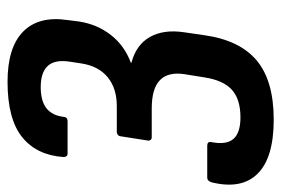

<svg xmlns="http://www.w3.org/2000/svg" viewBox="-148 -406 739 504"><g transform="rotate(-90 221.0 -153.5)"><path d="M159.5 196Q59.3 196 17.5 153.7Q-24.4 111.3 -5.1 33Q-1.4 21.5 6.8 21.5H90.7Q102.8 21.5 100.5 32.3Q92.8 71.5 108.7 90.1Q124.6 108.7 165.4 108.7Q212.8 108.7 237.8 86.2Q262.8 63.7 270.4 14L278.6 -37.2Q285.5 -80.6 263.4 -102.4Q241.3 -124.2 188.8 -124.2H113.1Q108.4 -124.2 106.1 -127.4Q103.7 -130.6 104.7 -135.3L115.6 -204.7Q115.9 -210.1 119.3 -213Q122.7 -215.9 127.1 -215.9H195.2Q241.3 -215.9 270.6 -239.7Q299.9 -263.6 306.9 -308.6L311.3 -337.3Q317.9 -377.2 301.1 -396.4Q284.2 -415.6 244.7 -415.6Q208.9 -415.6 189.6 -400.8Q170.4 -385.9 166.8 -355.8Q166.2 -345.1 155.3 -345.1H70.7Q61.3 -345.1 61.3 -356.2Q66.3 -426.4 113.7 -464.5Q161.2 -502.7 258.9 -502.7Q348.9 -502.7 390.4 -461.9Q432 -421.2 420.9 -345.3L417 -314.8Q409.6 -267.2 381.7 -231.5Q353.8 -195.7 309 -179.1V-177.4Q356 -165.1 376.4 -129Q396.8 -92.9 388.8 -39.3L381.3 12.3Q368.6 105.8 315.3 150.9Q261.9 196 159.5 196Z"/></g></svg>

Font: Sofia Sans Semi Condensed
Style: Italic
Weight: 400
Italic angle: -9°
Designer: Botio Nikoltchev, Ani Petrova
Foundry: lettersoup
Version: Version 4.101